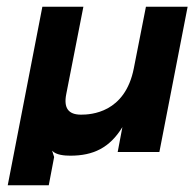

<svg xmlns="http://www.w3.org/2000/svg" viewBox="-20 -452 578 571"><path d="M3 99H125L141 15L135 -4C146 9 172 11 189 11C257 11 306 -12 344 -74L330 0H454L538 -432H414L378 -249C352 -116 250 -111 221 -111C183 -111 169 -131 177 -172L228 -432H106Z"/></svg>

Font: Charger EcoBlack
Style: Obl
Weight: 1000
Designer: Jasper
Foundry: Cannot Into Space Fonts
Version: Version 1.1